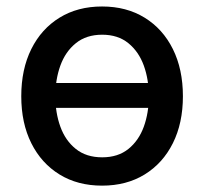

<svg xmlns="http://www.w3.org/2000/svg" viewBox="-20 -573 642 604"><path d="M487.2 -311.8V-233.7H115.1V-311.8ZM301.1 11Q224.4 11 167.3 -24.1Q110.1 -59.3 78.5 -122.5Q46.9 -185.7 46.9 -270.2Q46.9 -355.1 78.5 -418.7Q110.1 -482.2 167.3 -517.4Q224.4 -552.6 301.1 -552.6Q377.8 -552.6 435 -517.4Q492.2 -482.2 523.8 -418.7Q555.4 -355.1 555.4 -270.2Q555.4 -185.7 523.8 -122.5Q492.2 -59.3 435 -24.1Q377.8 11 301.1 11ZM301.5 -78.1Q351.2 -78.1 383.9 -104.4Q416.5 -130.7 432.4 -174.4Q448.2 -218 448.2 -270.6Q448.2 -322.8 432.4 -366.7Q416.5 -410.5 383.9 -437.1Q351.2 -463.8 301.5 -463.8Q251.4 -463.8 218.6 -437.1Q185.7 -410.5 169.9 -366.7Q154.1 -322.8 154.1 -270.6Q154.1 -218 169.9 -174.4Q185.7 -130.7 218.6 -104.4Q251.4 -78.1 301.5 -78.1Z"/></svg>

Font: InterMG Medium
Style: Regular
Weight: 500
Designer: Rasmus Andersson
Foundry: rsms
Version: Version 3.019;December 26, 2023;FontCreator 15.0.0.2955 64-b